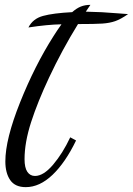

<svg xmlns="http://www.w3.org/2000/svg" viewBox="-20 -740 547 790"><path d="M182 -421Q135 -321 108 -237.5Q81 -154 81 -85Q81 -50 92.5 -33Q104 -16 124 -16Q159 -16 198.5 -62.5Q238 -109 269 -175L293 -162Q249 -71 196 -20.5Q143 30 86 30Q42 30 22 1Q2 -28 2 -76Q2 -167 62.5 -318.5Q123 -470 200 -591Q215 -615 233 -640Q175 -639 97 -627Q115 -663 157 -674.5Q199 -686 277 -690Q295 -706 312.5 -713Q330 -720 352 -720L333 -692Q398 -691 467 -685L507 -682Q477 -661 454 -653Q431 -645 401 -643Q371 -641 301 -641Q235 -534 182 -421Z"/></svg>

Font: Dancing Script
Style: Bold
Weight: 700
Designer: Pablo Impallari
Foundry: Pablo Impallari
Version: Version 2.000